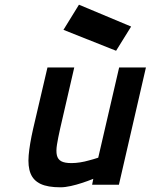

<svg xmlns="http://www.w3.org/2000/svg" viewBox="-20 -786 641 817"><path d="M538 -673 474 -570 250 -659 316 -766ZM601 -499 486 0H372L377 -25Q352 -15 327 -7Q306 0 281.5 5.5Q257 11 237 11Q183 11 152.5 -3.5Q122 -18 110 -48Q98 -78 102 -125Q106 -172 121 -238L182 -499H296L236 -239Q227 -199 222.5 -171Q218 -143 222 -125.5Q226 -108 240.5 -100Q255 -92 284 -92Q301 -92 320.5 -95Q340 -98 357 -103Q377 -108 398 -115L487 -499Z"/></svg>

Font: Panefresco 800wt
Style: Italic
Weight: 800
Foundry: Campivisivi & Chank Co
Version: Version 1.001